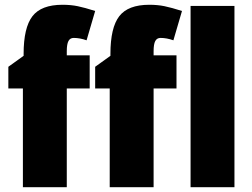

<svg xmlns="http://www.w3.org/2000/svg" viewBox="-20 -785 1055 805"><path d="M260 -414V0H76V-414H15V-505L79 -551V-559Q79 -669 116 -717Q153 -765 242 -765Q277 -765 306 -759Q335 -753 379 -739L343 -616Q315 -626 289 -626Q274 -626 267 -613Q260 -600 260 -570V-553H356V-414ZM624 -414V0H440V-414H379V-505L443 -551V-559Q443 -669 480 -717Q517 -765 606 -765Q641 -765 670 -759Q699 -753 743 -739L707 -616Q679 -626 653 -626Q638 -626 631 -613Q624 -600 624 -570V-553H720V-414ZM779 0V-760H963V0Z"/></svg>

Font: Noto Sans Display Black Narrow
Style: Regular
Weight: 900
Width: 4
Designer: Monotype Design team
Foundry: Monotype Imaging Inc.
Version: Version 1.000